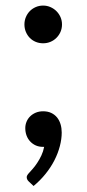

<svg xmlns="http://www.w3.org/2000/svg" viewBox="-20 -514 304 672"><path d="M130 0Q116.5 0 105.2 -5Q94 -10 85.8 -18.8Q77.5 -27.5 73 -39.5Q68.5 -51.5 68.5 -65.5Q68.5 -77.5 73 -88.2Q77.5 -99 85.8 -107Q94 -115 105.5 -119.8Q117 -124.5 131 -124.5Q147 -124.5 159.2 -118.8Q171.5 -113 179.8 -102.8Q188 -92.5 192 -79Q196 -65.5 196 -50Q196 -27.5 189.5 -2.5Q183 22.5 170.5 47Q158 71.5 139.5 94.5Q121 117.5 97.5 137L81 121.5Q73.5 114.5 73.5 106Q73.5 102.5 75.8 98.8Q78 95 81.5 91.5Q86.5 86 94.5 77Q102.5 68 110.2 56.2Q118 44.5 124.8 30.2Q131.5 16 134.5 0ZM65.5 -428.5Q65.5 -442 70.5 -454Q75.5 -466 84.2 -475Q93 -484 105 -489.2Q117 -494.5 131 -494.5Q144.5 -494.5 156.5 -489.2Q168.5 -484 177.5 -475Q186.5 -466 191.8 -454Q197 -442 197 -428.5Q197 -414.5 191.8 -402.5Q186.5 -390.5 177.5 -381.5Q168.5 -372.5 156.5 -367.5Q144.5 -362.5 131 -362.5Q117 -362.5 105 -367.5Q93 -372.5 84.2 -381.5Q75.5 -390.5 70.5 -402.5Q65.5 -414.5 65.5 -428.5Z"/></svg>

Font: Lato 2
Style: Regular
Weight: 500
Designer: Lukasz Dziedzic with Adam Twardoch and Botio Nikoltchev
Foundry: tyPoland Lukasz Dziedzic
Version: Version 2.015; 2015-08-06; http://www.latofonts.com/